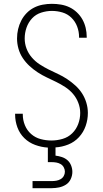

<svg xmlns="http://www.w3.org/2000/svg" viewBox="-20 -763 540 1003"><path d="M150 220V183H250Q262 183 274 181Q286 179 296.5 173Q307 167 313 156.5Q319 146 319 134Q319 122 313 111Q307 100 296.5 94Q286 88 274 86Q262 84 250 84H230V8Q196 6 163.5 -6Q131 -18 107 -41.5Q83 -65 71 -97.5Q59 -130 59 -164V-169H99V-165Q99 -136 110 -109Q121 -82 142.5 -63Q164 -44 192 -36.5Q220 -29 249 -29Q278 -29 307 -37.5Q336 -46 357 -66.5Q378 -87 388.5 -115Q399 -143 399 -173Q399 -200 389 -226Q379 -252 361.5 -272.5Q344 -293 321 -308Q298 -323 273.5 -335Q249 -347 224.5 -358.5Q200 -370 177 -385Q154 -400 134 -418.5Q114 -437 99 -459.5Q84 -482 76.5 -508.5Q69 -535 69 -562Q69 -587 74.5 -610.5Q80 -634 91 -655.5Q102 -677 119 -694.5Q136 -712 157.5 -723Q179 -734 203 -738.5Q227 -743 251 -743Q275 -743 298.5 -739Q322 -735 343 -725Q364 -715 381.5 -698.5Q399 -682 410.5 -661.5Q422 -641 427.5 -617.5Q433 -594 433 -571V-566H393V-570Q393 -598 383 -624.5Q373 -651 353 -670.5Q333 -690 306 -698Q279 -706 251 -706Q223 -706 195 -697Q167 -688 147.5 -667Q128 -646 118.5 -618.5Q109 -591 109 -562Q109 -535 118.5 -509.5Q128 -484 146 -463Q164 -442 187 -427Q210 -412 234 -400Q258 -388 283 -376.5Q308 -365 330.5 -350Q353 -335 373.5 -316.5Q394 -298 408.5 -275.5Q423 -253 431 -226.5Q439 -200 439 -173Q439 -138 427.5 -105Q416 -72 392.5 -46.5Q369 -21 336.5 -8Q304 5 270 7V50Q287 52 303.5 57.5Q320 63 332.5 74Q345 85 351.5 101.5Q358 118 358 135Q358 154 349.5 172.5Q341 191 324.5 201.5Q308 212 288.5 216Q269 220 250 220Z"/></svg>

Font: Iosevka Curly Extralight
Style: Regular
Weight: 200
Monospace: yes
Designer: Belleve Invis
Foundry: Belleve Invis
Version: Version 22.1.2; ttfautohint (v1.8.4)